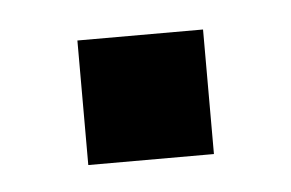

<svg xmlns="http://www.w3.org/2000/svg" viewBox="-26 -448 264 174"><g transform="rotate(-5 106.0 -360.5)"><path d="M48.8 -416.5H163.1V-303.2H48.8Z"/></g></svg>

Font: Monda SemiBold
Style: Regular
Weight: 600
Designer: Vernon Adams
Foundry: Vernon Adams
Version: Version 2.200